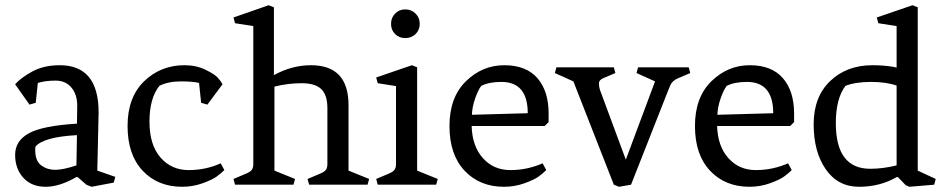

<svg xmlns="http://www.w3.org/2000/svg" viewBox="-20 -708 3623 736"><path d="M273 -74 275 -190Q147 -183 116 -146Q115 -141 115 -133Q115 -91 138 -74Q161 -57 191.5 -57Q222 -57 273 -74ZM274 -30Q209 8 155 8Q101 8 69.5 -26.5Q38 -61 38 -114.5Q38 -168 90.5 -197Q143 -226 275 -234L276 -299Q277 -344 254.5 -371.5Q232 -399 193 -399Q154 -399 125 -390L117 -314L93 -307L38 -385Q60 -410 104 -434Q148 -458 209 -458Q358 -458 358 -277L353 -54L422 -30L416 -8L331 8L311 0L279 -28Z M743 -390Q721 -396 673 -396Q625 -396 591 -379Q553 -331 553 -242Q553 -153 595 -104.5Q637 -56 703 -56Q769 -56 826 -82L840 -56Q828 -44 811 -31.5Q794 -19 756.5 -5.5Q719 8 678 8Q585 8 527 -53.5Q469 -115 469 -225Q469 -335 532.5 -396.5Q596 -458 687 -458Q732 -458 767 -441Q802 -424 814 -411Q826 -398 833 -385L775 -307L751 -314Z M1235 -293Q1235 -344 1211.5 -366.5Q1188 -389 1136 -389Q1084 -389 1032 -376V-54L1111 -22L1105 0H881L875 -22L920 -41Q938 -48 944.5 -56Q951 -64 951 -79V-608L881 -619L875 -641L1010 -688L1030 -680V-420Q1099 -458 1172 -458Q1316 -458 1316 -305V-54L1395 -22L1389 0H1165L1159 -22L1204 -41Q1222 -48 1228.5 -56Q1235 -64 1235 -79Z M1498 -79V-378L1428 -389L1422 -411L1559 -458L1579 -450V-54L1658 -22L1652 0H1428L1422 -22L1467 -41Q1485 -48 1491.5 -56Q1498 -64 1498 -79ZM1533.5 -562Q1510 -562 1494.5 -577.5Q1479 -593 1479 -616.5Q1479 -640 1494.5 -656Q1510 -672 1533.5 -672Q1557 -672 1573 -656Q1589 -640 1589 -616.5Q1589 -593 1573 -577.5Q1557 -562 1533.5 -562Z M2083 -273V-240L2068 -225H1788Q1790 -148 1831 -102Q1872 -56 1936.5 -56Q2001 -56 2060 -82L2074 -56Q2062 -44 2045 -31.5Q2028 -19 1990.5 -5.5Q1953 8 1912 8Q1819 8 1761 -53.5Q1703 -115 1703 -225Q1703 -335 1766 -396.5Q1829 -458 1913 -458Q1997 -458 2040 -408.5Q2083 -359 2083 -273ZM1902 -394Q1855 -394 1825 -379Q1813 -364 1801.5 -331Q1790 -298 1789 -268L2003 -274Q2003 -394 1902 -394Z M2294 -409Q2276 -402 2276 -388Q2276 -374 2280 -363L2379 -96L2491 -396L2420 -428L2426 -450H2620L2626 -428L2577 -407Q2558 -399 2550 -382Q2547 -376 2542 -363L2399 0L2353 8L2333 0L2178 -396L2107 -428L2113 -450H2333L2339 -428Z M3024 -273V-240L3009 -225H2729Q2731 -148 2772 -102Q2813 -56 2877.5 -56Q2942 -56 3001 -82L3015 -56Q3003 -44 2986 -31.5Q2969 -19 2931.5 -5.5Q2894 8 2853 8Q2760 8 2702 -53.5Q2644 -115 2644 -225Q2644 -335 2707 -396.5Q2770 -458 2854 -458Q2938 -458 2981 -408.5Q3024 -359 3024 -273ZM2843 -394Q2796 -394 2766 -379Q2754 -364 2742.5 -331Q2731 -298 2730 -268L2944 -274Q2944 -394 2843 -394Z M3419 -30Q3354 8 3273 8Q3192 8 3145.5 -59Q3099 -126 3099 -231.5Q3099 -337 3162.5 -397.5Q3226 -458 3324 -458Q3367 -458 3403 -452L3417 -449V-608L3347 -619L3341 -641L3478 -688L3498 -680V-54L3567 -22L3561 0L3466 8L3452 2L3423 -28ZM3417 -380Q3377 -394 3318.5 -394Q3260 -394 3221 -379Q3184 -330 3184 -236Q3184 -61 3316 -61Q3365 -61 3417 -74Z"/></svg>

Font: Fenix
Style: Regular
Weight: 400
Designer: Fernando Diaz
Foundry: Fernando Diaz
Version: 004.301